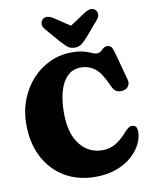

<svg xmlns="http://www.w3.org/2000/svg" viewBox="-100 -1007 866 1091"><g transform="rotate(-10 333.0 -461.5)"><path d="M645 -201.5Q645 -166 626.5 -129Q608 -92 572.2 -60.5Q536.5 -29 484 -9.5Q431.5 10 363 10Q261 10 185 -35.8Q109 -81.5 67.2 -162.8Q25.5 -244 25.5 -351Q25.5 -427 50.8 -492.5Q76 -558 120.5 -606.8Q165 -655.5 223.8 -682.8Q282.5 -710 350 -710Q394 -710 420 -702.5Q446 -695 462 -687.2Q478 -679.5 492 -679.5Q506 -679.5 514.8 -687.2Q523.5 -695 532.5 -702.5Q541.5 -710 556 -710Q569.5 -710 577.8 -700.8Q586 -691.5 594.5 -660L637.5 -500.5Q642.5 -482 632.8 -465.8Q623 -449.5 601.5 -445.5Q581.5 -442 565 -449.5Q548.5 -457 538 -481Q504 -560 469.2 -588.2Q434.5 -616.5 386 -616.5Q339.5 -616.5 308.8 -586.2Q278 -556 262.8 -502.5Q247.5 -449 247.5 -379.5Q247.5 -259.5 297.8 -195.8Q348 -132 429 -132Q469 -132 504 -152.5Q539 -173 572 -212Q590 -232 602.5 -236.8Q615 -241.5 626.5 -237.5Q645 -232 645 -201.5ZM451.5 -783Q431.5 -761 415.2 -747.2Q399 -733.5 373.5 -733.5Q348 -733.5 331.8 -747.2Q315.5 -761 295.5 -783L224.5 -866Q209 -883.5 210.5 -899.2Q212 -915 220.5 -923Q243.5 -944.5 282.5 -920L373.5 -860L464.5 -920Q503.5 -944.5 526.5 -923Q535 -915 536.5 -899.2Q538 -883.5 522.5 -866Z"/></g></svg>

Font: Fraunces 144pt SuperSoft Black
Style: Regular
Weight: 900
Version: Version 1.000;[b76b70a41]